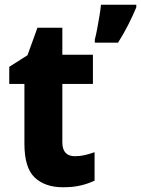

<svg xmlns="http://www.w3.org/2000/svg" viewBox="-20 -780 595 810"><path d="M296 -121Q317 -121 337 -125.5Q357 -130 379 -138V-18Q352 -5 320 2.5Q288 10 246 10Q170 10 126.5 -31Q83 -72 83 -174V-426H19V-498L96 -547L138 -663H243V-549H372V-426H243V-180Q243 -121 296 -121ZM555 -749Q540 -713 521 -675.5Q502 -638 478 -600H380V-613Q385 -632 390 -658.5Q395 -685 399.5 -712Q404 -739 406 -760H555Z"/></svg>

Font: Noto Sans Ethiopic SemiCondensed ExtraBold
Style: Regular
Weight: 800
Width: 4
Designer: Monotype Design Team
Foundry: Monotype Imaging Inc.
Version: Version 2.102; ttfautohint (v1.8.4.7-5d5b)